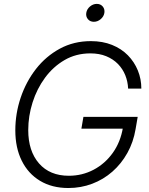

<svg xmlns="http://www.w3.org/2000/svg" viewBox="-20 -948 759 979"><path d="M328.6 10.7Q245.1 10.7 184.3 -25.9Q123.5 -62.5 90.8 -128.7Q58.1 -194.8 58.1 -283.2Q58.1 -368.7 85.4 -450Q112.8 -531.2 163.3 -596.2Q213.9 -661.1 284.9 -699.7Q356 -738.3 443.4 -738.3Q503.4 -738.3 551.3 -719Q599.1 -699.7 632.1 -666Q665 -632.3 682.9 -588.6Q700.7 -544.9 700.7 -496.1H633.3Q631.8 -532.2 618.7 -564.7Q605.5 -597.2 581.1 -622.1Q556.6 -647 521.5 -661.4Q486.3 -675.8 440.9 -675.8Q367.7 -675.8 309.3 -641.8Q251 -607.9 209.5 -551.5Q168 -495.1 146 -425.5Q124 -356 124 -284.7Q124 -177.7 179 -114.7Q233.9 -51.8 331.1 -51.8Q398.9 -51.8 457.3 -82.5Q515.6 -113.3 555.2 -168.7Q594.7 -224.1 606.9 -297.9L627.9 -292H395L405.3 -352.1H682.1L671.4 -290Q660.2 -223.1 629.4 -168Q598.6 -112.8 553 -72.8Q507.3 -32.7 450 -11Q392.6 10.7 328.6 10.7ZM458.5 -836.9Q439.5 -836.9 428.2 -850.3Q417 -863.8 419.9 -882.3Q422.9 -901.4 438.7 -914.8Q454.6 -928.2 473.6 -928.2Q492.7 -928.2 503.9 -914.8Q515.1 -901.4 512.2 -882.3Q509.3 -863.8 493.4 -850.3Q477.5 -836.9 458.5 -836.9Z"/></svg>

Font: Inter 28pt Light
Style: Italic
Weight: 300
Italic angle: -9.3988°
Designer: Rasmus Andersson
Foundry: rsms
Version: Version 4.001;git-66647c0bb